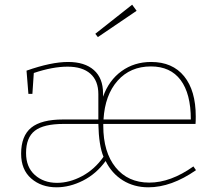

<svg xmlns="http://www.w3.org/2000/svg" viewBox="-20 -792 921 818"><path d="M815 -67Q710 6 612 6Q551 6 503.5 -23.5Q456 -53 430 -106Q390 -51 333.5 -22.5Q277 6 221 6Q156 6 113 -31.5Q70 -69 70 -137Q70 -213 113 -248Q156 -283 249 -283H399V-391Q399 -448 365 -478Q331 -508 268 -508Q204 -508 124 -481L118 -392H101L93 -491Q198 -528 270 -528Q341 -528 380 -493.5Q419 -459 419 -394V-380Q444 -450 498 -489Q552 -528 624 -528Q715 -528 764.5 -467Q814 -406 814 -296Q814 -274 813 -264H420V-256Q420 -144 472.5 -79Q525 -14 616 -14Q707 -14 804 -83ZM421 -283H793Q793 -393 749.5 -451Q706 -509 623 -509Q535 -509 481 -448Q427 -387 421 -283ZM421 -124Q401 -172 399 -264H251Q166 -264 128.5 -235Q91 -206 91 -140Q91 -80 128.5 -46.5Q166 -13 223 -13Q276 -13 329.5 -41.5Q383 -70 421 -124ZM562 -746 397 -634 386 -648 543 -772Z"/></svg>

Font: Bitter Pro Thin
Style: Regular
Weight: 250
Designer: Sol Matas, and Bitter project Authors
Foundry: Sol Matas
Version: Version 1.010